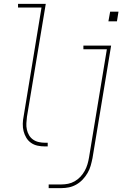

<svg xmlns="http://www.w3.org/2000/svg" viewBox="-20 -755 640 990"><path d="M212 0Q192 0 173.5 -4Q155 -8 140 -18.5Q125 -29 115.5 -45Q106 -61 101.5 -79Q97 -97 97.5 -117Q98 -137 102 -156L194 -716H73V-735H216L119 -153Q117 -136 116 -119.5Q115 -103 118.5 -87Q122 -71 130 -57.5Q138 -44 151 -35Q164 -26 180 -22.5Q196 -19 212 -19H226V0ZM539 -645 548 -695H591L583 -645ZM231 215V196H297Q314 196 331.5 192.5Q349 189 365.5 179.5Q382 170 395 156Q408 142 417 125.5Q426 109 431 92Q436 75 439 57L531 -501H410V-520H553L457 60Q453 80 447.5 99.5Q442 119 431.5 137Q421 155 406.5 170.5Q392 186 373.5 196.5Q355 207 335.5 211Q316 215 296 215Z"/></svg>

Font: Iosevka SS04 Thin Extended
Style: Italic
Weight: 100
Width: 7
Italic angle: -9°
Monospace: yes
Designer: Belleve Invis
Foundry: Belleve Invis
Version: Version 19.0.0; ttfautohint (v1.8.4)